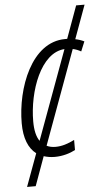

<svg xmlns="http://www.w3.org/2000/svg" viewBox="-57 -732 495 908"><g transform="rotate(-5 190.0 -277.5)"><path d="M34 140H75L125 2C141 7 158 10 177 10C216 10 250 -1 275 -14V-62C245 -47 216 -37 185 -37C169 -37 155 -40 143 -46L306 -491C320 -488 333 -483 345 -476L364 -522C352 -528 338 -533 322 -536L380 -695H340L284 -541C281 -541 277 -541 274 -541C114 -541 35 -328 35 -162C35 -91 55 -42 91 -15ZM90 -166C90 -309 154 -487 267 -494L112 -72C97 -93 90 -125 90 -166Z"/></g></svg>

Font: Noto Sans Condensed Light
Style: Italic
Weight: 300
Width: 3
Italic angle: -12°
Designer: Monotype Design Team
Foundry: Monotype Imaging Inc.
Version: Version 2.013